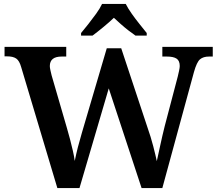

<svg xmlns="http://www.w3.org/2000/svg" viewBox="-20 -951 1099 971"><path d="M87 -612Q78 -644 62 -655Q46 -666 16 -666H3V-714H315V-665H292Q232 -665 232 -617Q232 -609 235 -595.5Q238 -582 241 -570L318 -305Q326 -278 334 -247.5Q342 -217 348.5 -188.5Q355 -160 358 -137Q365 -172 374 -207Q383 -242 394 -279L520 -707H593L726 -306Q743 -258 755 -211.5Q767 -165 773 -136Q781 -172 791 -218.5Q801 -265 813 -313L879 -564Q882 -576 885.5 -592.5Q889 -609 889 -617Q889 -644 873 -654.5Q857 -665 824 -665H801V-714H1056V-665H1037Q1008 -665 991.5 -651Q975 -637 961 -587L801 0H696L530 -504L382 0H270ZM390 -784Q406 -803 426.5 -829Q447 -855 466.5 -882Q486 -909 496 -931H616Q627 -909 646 -882Q665 -855 686 -829Q707 -803 722 -784V-771H665Q649 -782 629 -797.5Q609 -813 590 -830Q571 -847 556 -861Q533 -839 502 -813.5Q471 -788 448 -771H390Z"/></svg>

Font: Noto Serif Vithkuqi SemiBold
Style: Regular
Weight: 600
Version: Version 1.005